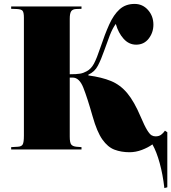

<svg xmlns="http://www.w3.org/2000/svg" viewBox="-20 -763 874 980"><path d="M819 197Q811 127 795 69Q779 11 758 -26Q736 -10 704.5 2Q673 14 641 14Q599 14 564.5 1Q530 -12 502.5 -51Q475 -90 453 -168Q426 -263 405.5 -315Q385 -367 351 -367H336V-66Q336 -35 343.5 -25.5Q351 -16 370 -14L396 -12V0H37V-12L71 -14Q90 -15 96 -26Q102 -37 102 -70V-673Q102 -699 95.5 -707.5Q89 -716 66 -717L37 -718V-730H396V-718L368 -717Q350 -716 343 -705Q336 -694 336 -667V-384Q371 -384 388.5 -387Q406 -390 422 -399Q445 -411 459.5 -438Q474 -465 493 -522Q515 -588 537.5 -638Q560 -688 590.5 -715.5Q621 -743 667 -743Q708 -743 735.5 -712Q763 -681 763 -637Q763 -597 739 -566Q715 -535 675 -535Q638 -535 611 -565Q584 -595 571 -641Q554 -618 540 -581.5Q526 -545 512 -505Q496 -459 479.5 -427.5Q463 -396 431 -382V-378Q499 -369 546.5 -349.5Q594 -330 629.5 -287.5Q665 -245 698 -167Q718 -120 731 -99Q744 -78 753.5 -72.5Q763 -67 774 -67Q791 -67 802 -75Q813 -83 822 -96L834 -88V193Z"/></svg>

Font: Literata 72pt Black
Style: Regular
Weight: 900
Designer: Latin by Veronika Burian and Jose Scaglione. Greek by Irene Vlachou. Cyrillic by Vera Evstafieva.
Foundry: TypeTogether
Version: Version 3.002